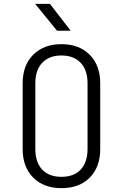

<svg xmlns="http://www.w3.org/2000/svg" viewBox="-20 -970 640 1000"><path d="M300 10Q208 10 153 -45Q98 -100 98 -194V-536Q98 -630 153 -685Q208 -740 300 -740Q392 -740 447 -685Q502 -630 502 -536V-194Q502 -100 447.5 -45Q393 10 300 10ZM300 -49Q365 -49 400.5 -87Q436 -125 436 -194V-536Q436 -605 400 -643Q364 -681 300 -681Q236 -681 200 -643Q164 -605 164 -536V-194Q164 -125 199.5 -87Q235 -49 300 -49ZM277 -810 163 -950H240L348 -810Z"/></svg>

Font: Tiny ExtraLight
Style: Regular
Weight: 200
Monospace: yes
Designer: Philipp Nurullin, Konstantin Bulenkov
Foundry: JetBrains
Version: Version 2.251; ttfautohint (v1.8.4.7-5d5b)